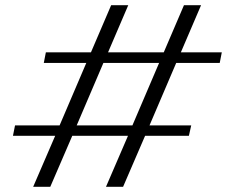

<svg xmlns="http://www.w3.org/2000/svg" viewBox="-20 -711 876 741"><path d="M660 -468 557 -227H718L709 -187H540L455 10H389L474 -187H259L174 10H108L193 -187H30L38 -227H210L313 -468H149L157 -509H331L409 -691H475L397 -509H612L690 -691H756L678 -509H836L828 -468ZM594 -468H379L276 -227H491Z"/></svg>

Font: Taviraj
Style: Italic
Weight: 400
Italic angle: -12°
Designer: Katatrad Team
Foundry: CadsonDemak
Version: Version 1.001